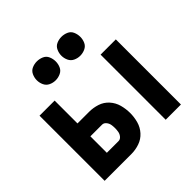

<svg xmlns="http://www.w3.org/2000/svg" viewBox="-192 -933 1105 1105"><g transform="rotate(-45 360.0 -381.0)"><path d="M547 0H671V-530H547ZM50 0H268Q301 0 333.5 -11Q366 -22 389 -47.5Q412 -73 421 -105.5Q430 -138 430 -172Q430 -206 421 -239Q412 -272 389 -297.5Q366 -323 333.5 -333.5Q301 -344 268 -344H173V-530H50ZM268 -105H173V-239H268Q282 -239 292 -227Q302 -215 304.5 -201Q307 -187 307 -172Q307 -158 304.5 -143.5Q302 -129 292 -117Q282 -105 268 -105ZM460 -608Q481 -608 500.5 -617Q520 -626 528.5 -645Q537 -664 537 -685Q537 -706 528.5 -725.5Q520 -745 500.5 -753.5Q481 -762 460 -762Q439 -762 420 -753.5Q401 -745 392 -725.5Q383 -706 383 -685Q383 -664 392 -645Q401 -626 420 -617Q439 -608 460 -608ZM260 -608Q281 -608 300.5 -617Q320 -626 328.5 -645Q337 -664 337 -685Q337 -706 328.5 -725.5Q320 -745 300.5 -753.5Q281 -762 260 -762Q239 -762 220 -753.5Q201 -745 192 -725.5Q183 -706 183 -685Q183 -664 192 -645Q201 -626 220 -617Q239 -608 260 -608Z"/></g></svg>

Font: Iosevka Sparkle
Style: Bold
Weight: 700
Designer: Belleve Invis
Foundry: Belleve Invis
Version: Version 4.5.0; ttfautohint (v1.8.3)